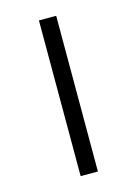

<svg xmlns="http://www.w3.org/2000/svg" viewBox="-88 -573 442 623"><g transform="rotate(-15 133.5 -261.5)"><path d="M163 0H105V-523H163Z"/></g></svg>

Font: Statis Sans Light
Style: Regular
Weight: 300
Designer: bBox Type GmbH
Foundry: bBox Type GmbH
Version: Version 1.000